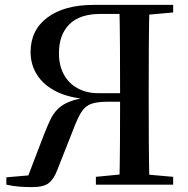

<svg xmlns="http://www.w3.org/2000/svg" viewBox="-20 -755 769 785"><path d="M6 0V-30L143 -42L89 -20L158 -200Q172 -236 184.5 -263Q197 -290 216 -309Q235 -328 266 -340Q297 -352 346 -358L345 -349Q264 -354 211 -380.5Q158 -407 131.5 -449Q105 -491 105 -542Q105 -632 174 -683.5Q243 -735 363 -735H532V-698H390Q306 -698 263.5 -655.5Q221 -613 221 -537Q221 -488 240.5 -451.5Q260 -415 296.5 -394.5Q333 -374 383 -374H531V-339H418Q376 -339 352 -330Q328 -321 312.5 -296.5Q297 -272 279 -224L215 -62Q201 -24 180 -7Q159 10 111 10Q82 10 58 8Q34 6 6 0ZM468 0Q470 -86 470.5 -172.5Q471 -259 471 -350V-367Q471 -474 470.5 -562.5Q470 -651 468 -735H591Q589 -650 588.5 -564.5Q588 -479 588 -393V-342Q588 -256 588.5 -170.5Q589 -85 591 0ZM372 0V-32L505 -45H542L688 -32V0ZM529 -691V-735H688V-704L542 -691Z"/></svg>

Font: Noto Serif KR SemiBold
Style: Regular
Weight: 600
Designer: Ryoko NISHIZUKA 西塚涼子 (kana & ideographs); Frank Grießhammer (Latin, Greek & Cyrillic); Wenlong ZHANG 张文龙 (bopomofo); San
Foundry: Adobe
Version: Version 2.003-H1;hotconv 1.1.1;makeotfexe 2.6.0